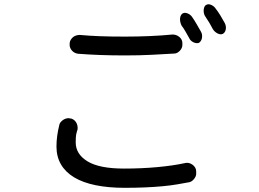

<svg xmlns="http://www.w3.org/2000/svg" viewBox="-20 -859 1240 918"><path d="M314 -293Q322 -293 330 -288Q338 -283 343 -275.5Q348 -268 350 -259Q352 -250 351 -241Q349 -233 347 -227.5Q345 -222 344 -215Q343 -208 342.5 -200Q342 -192 342 -178Q342 -122 398.5 -87.5Q455 -53 573 -53Q657 -53 732.5 -60Q808 -67 863 -79Q874 -82 883.5 -79.5Q893 -77 900.5 -71.5Q908 -66 913 -58Q918 -50 918 -40V-28Q918 -16 908 -3.5Q898 9 886 12Q859 17 827 22.5Q795 28 757 31.5Q719 35 674 37Q629 39 576 39Q498 39 437 26.5Q376 14 334.5 -11Q293 -36 271.5 -73Q250 -110 250 -158Q250 -184 253.5 -209.5Q257 -235 263 -259Q264 -267 268.5 -273Q273 -279 279.5 -284Q286 -289 293.5 -291.5Q301 -294 308 -294ZM313 -650Q313 -659 317 -666.5Q321 -674 327.5 -680Q334 -686 343 -689Q352 -692 361 -692Q384 -690 406.5 -688.5Q429 -687 455 -686Q481 -685 511 -684.5Q541 -684 579 -684Q638 -684 696 -686.5Q754 -689 805 -694Q814 -694 822.5 -691Q831 -688 838 -682Q845 -676 848.5 -668.5Q852 -661 852 -653V-644Q852 -637 849 -630Q846 -623 840.5 -617Q835 -611 828 -607Q821 -603 814 -603Q762 -600 705.5 -597Q649 -594 579 -594Q515 -594 459.5 -596Q404 -598 353 -602Q345 -603 338 -606.5Q331 -610 325.5 -615.5Q320 -621 316.5 -628.5Q313 -636 313 -643ZM856 -796Q866 -800 879 -794Q892 -788 899 -777Q909 -763 920 -744Q931 -725 940 -709Q945 -701 946 -692.5Q947 -684 945.5 -676.5Q944 -669 940 -663Q936 -657 931 -654Q919 -650 904.5 -657Q890 -664 884 -678Q876 -692 867 -708Q858 -724 848 -737Q844 -745 842 -754.5Q840 -764 841 -772.5Q842 -781 846 -787.5Q850 -794 856 -796ZM969 -837Q978 -841 991 -835Q1004 -829 1011 -818Q1022 -804 1033.5 -785.5Q1045 -767 1054 -750Q1058 -743 1059.5 -734.5Q1061 -726 1059.5 -718.5Q1058 -711 1054.5 -705.5Q1051 -700 1045 -697Q1034 -692 1019.5 -699.5Q1005 -707 997 -721Q990 -735 981 -750Q972 -765 963 -778Q957 -786 955 -795.5Q953 -805 954 -813.5Q955 -822 958.5 -828.5Q962 -835 969 -837Z"/></svg>

Font: Maple Mono NF CN
Style: Regular
Weight: 400
Monospace: yes
Designer: subframe7536
Version: Version 7.000